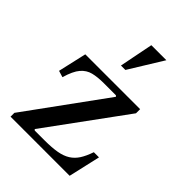

<svg xmlns="http://www.w3.org/2000/svg" viewBox="-209 -820 921 921"><g transform="rotate(45 251.0 -360.0)"><path d="M435 -162H470L433 0H32V-26L322 -425L317 -430H234Q193 -430 163 -422.5Q133 -415 111.5 -390Q90 -365 74 -310L41 -320L74 -465H446V-437L156 -40L161 -35H227Q277 -35 311 -41Q345 -47 368 -61.5Q391 -76 406.5 -100Q422 -124 435 -162ZM233 -548 267 -720H369L263 -548Z"/></g></svg>

Font: Brygada 1918 Medium
Style: Regular
Weight: 500
Designer: Mateusz Machalski | Borys Kosmynka | Przemek Hoffer
Foundry: NIEPODLEGLA 2018
Version: Version 3.006